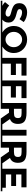

<svg xmlns="http://www.w3.org/2000/svg" viewBox="2206 -2962 755 5208"><g transform="rotate(90 2584.0 -357.5)"><path d="M638 -43V0H0V-43H136Q81 -71 36 -115L129 -229Q242 -130 338 -130Q381 -130 405.5 -148.5Q430 -167 430 -198.5Q430 -230 404 -248.5Q378 -267 301 -286Q179 -315 122.5 -361.5Q66 -408 66 -507.5Q66 -607 137.5 -661Q209 -715 316 -715Q386 -715 456 -691Q526 -667 578 -623L499 -509Q408 -578 311 -578Q272 -578 249.5 -559.5Q227 -541 227 -510.5Q227 -480 254.5 -462Q282 -444 381.5 -419.5Q481 -395 536 -346Q591 -297 591 -210Q591 -102 510 -43Z M1464 -43V0H638V-43H861Q779 -90 731.5 -172Q684 -254 684 -354Q684 -508 790 -611.5Q896 -715 1051 -715Q1206 -715 1312 -611.5Q1418 -508 1418 -354Q1418 -254 1370 -172Q1322 -90 1241 -43ZM1259 -353.5Q1259 -447 1199 -513Q1139 -579 1051.5 -579Q964 -579 904 -513Q844 -447 844 -353.5Q844 -260 904 -194.5Q964 -129 1051.5 -129Q1139 -129 1199 -194.5Q1259 -260 1259 -353.5Z M2076 -43V0H1464V-43H1550V-699H2030V-562H1706V-411H2014V-274H1706V-43Z M2688 -43V0H2076V-43H2162V-699H2642V-562H2318V-411H2626V-274H2318V-43Z M2774 -43V-699H3039Q3202 -699 3271.5 -644Q3341 -589 3341 -467Q3341 -299 3208 -250L3354 -43H3448V0H3193L3038 -223H2930V0H2677V-43ZM3047 -565H2930V-358H3044Q3124 -358 3153 -384Q3182 -410 3182 -466.5Q3182 -523 3152 -544Q3122 -565 3047 -565Z M3743 -43V0H3415V-43H3501V-699H3657V-43Z M3829 -43V-699H4094Q4257 -699 4326.5 -644Q4396 -589 4396 -467Q4396 -299 4263 -250L4409 -43H4503V0H4248L4093 -223H3985V0H3732V-43ZM4102 -565H3985V-358H4099Q4179 -358 4208 -384Q4237 -410 4237 -466.5Q4237 -523 4207 -544Q4177 -565 4102 -565Z M4556 -43V-699H5060V-560H4712V-416H5025V-283H4712V-138H5071V-43H5168V0H4459V-43Z"/></g></svg>

Font: Montserrat Subrayada
Style: Bold
Weight: 700
Version: Version 2.001